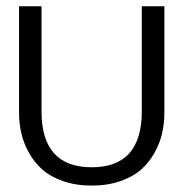

<svg xmlns="http://www.w3.org/2000/svg" viewBox="-20 -575 578 605"><path d="M40 -220.2V-555.2H110.8V-224.1Q110.8 -47.9 269 -47.9Q426.8 -47.9 426.8 -224.1V-555.2H498V-220.2Q498 -187.5 491.2 -156.5Q484.4 -125.5 467.5 -94.7Q450.7 -64 425.3 -41.3Q399.9 -18.6 359.6 -4.4Q319.3 9.8 269 9.8Q218.8 9.8 178.5 -4.4Q138.2 -18.6 112.8 -41.3Q87.4 -64 70.6 -94.7Q53.7 -125.5 46.9 -156.5Q40 -187.5 40 -220.2Z"/></svg>

Font: LT Superior
Style: Regular
Weight: 400
Designer: Daniel Lyons
Foundry: LyonsType
Version: Version 1.000